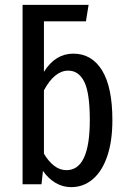

<svg xmlns="http://www.w3.org/2000/svg" viewBox="-20 -759 528 791"><path d="M443 -264Q443 -178 422 -116Q401 -54 362.5 -21Q324 12 273 12Q239 12 209 -5.5Q179 -23 157 -55L151 0H73V-739H345L334 -671H161V-463Q208 -538 282 -538Q358 -538 400.5 -469Q443 -400 443 -264ZM350 -264Q350 -377 327 -422.5Q304 -468 261 -468Q205 -468 161 -387V-126Q179 -95 202.5 -76.5Q226 -58 254 -58Q350 -58 350 -264Z"/></svg>

Font: Fira Sans Compressed
Style: Regular
Weight: 400
Width: 1
Designer: bBox Type GmbH & Carrois Corporate GbR & Edenspiekermann AG
Foundry: bBox Type GmbH & Carrois Corporate GbR & Edenspiekermann AG
Version: Version 4.301